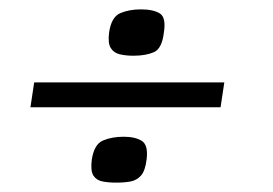

<svg xmlns="http://www.w3.org/2000/svg" viewBox="-20 -393 582 410"><path d="M53 -217H459L451 -164H45ZM176 -52Q181 -85 200 -93Q219 -101 244 -101Q269 -101 283 -92Q297 -83 293 -52Q290 -28 281 -18Q272 -8 259 -5.5Q246 -3 228 -3Q212 -3 199 -5.5Q186 -8 179.5 -18Q173 -28 176 -52ZM213 -324Q218 -357 237 -365Q256 -373 281 -373Q307 -373 321 -364.5Q335 -356 330 -324Q326 -289 308.5 -281.5Q291 -274 265 -274Q249 -274 236 -277Q223 -280 216.5 -290.5Q210 -301 213 -324Z"/></svg>

Font: Genos
Style: Bold Italic
Weight: 700
Italic angle: -8°
Version: Version 1.010